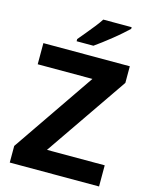

<svg xmlns="http://www.w3.org/2000/svg" viewBox="-135 -1020 866 1105"><g transform="rotate(15 298.0 -467.0)"><path d="M565 0H33V-99L368 -588H42V-714H557V-615L221 -126H565ZM509 -924Q494 -910 471 -889.5Q448 -869 421 -847.5Q394 -826 368.5 -806.5Q343 -787 324 -774H224V-787Q240 -806 261.5 -832Q283 -858 304.5 -885Q326 -912 340 -934H509Z"/></g></svg>

Font: Noto Sans Lao
Style: Bold
Weight: 700
Designer: Monotype Design Team
Foundry: Monotype Imaging Inc.
Version: Version 2.003